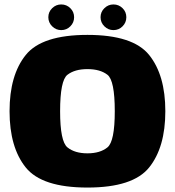

<svg xmlns="http://www.w3.org/2000/svg" viewBox="-20 -838 789 864"><path d="M373.5 6Q578.5 6 651.2 -84.5Q724 -175 724 -337.5Q724 -500 651.2 -590.5Q578.5 -681 373.5 -681Q168.5 -681 95.8 -590.5Q23 -500 23 -337.5Q23 -175 95.8 -84.5Q168.5 6 373.5 6ZM373.5 -148Q316.5 -148 283.5 -174.8Q250.5 -201.5 250.5 -337.5Q250.5 -476 283.5 -501.5Q316.5 -527 373.5 -527Q430.5 -527 463.5 -501.5Q496.5 -476 496.5 -337.5Q496.5 -201.5 463.5 -174.8Q430.5 -148 373.5 -148ZM255.5 -702.5Q279.5 -702.5 296.5 -719.5Q313.5 -736.5 313.5 -760.5Q313.5 -784.5 296.5 -801.2Q279.5 -818 255.5 -818Q232 -818 214.8 -801.2Q197.5 -784.5 197.5 -760.5Q197.5 -736.5 214.8 -719.5Q232 -702.5 255.5 -702.5ZM490.5 -702.5Q514.5 -702.5 531.5 -719.5Q548.5 -736.5 548.5 -760.5Q548.5 -784.5 531.5 -801.2Q514.5 -818 490.5 -818Q467 -818 449.8 -801.2Q432.5 -784.5 432.5 -760.5Q432.5 -736.5 449.8 -719.5Q467 -702.5 490.5 -702.5Z"/></svg>

Font: Anybody UltraCondensed Thin Black
Style: Regular
Weight: 900
Version: Version 1.111